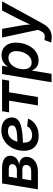

<svg xmlns="http://www.w3.org/2000/svg" viewBox="1018 -1604 793 2870"><g transform="rotate(-90 1415.0 -169.5)"><path d="M19 0 107.4 -535.6H334.5Q431.2 -535.6 481 -498.3Q530.8 -460.9 519 -392.1Q511.7 -347.2 477.8 -318.6Q443.8 -290 388.2 -280.3Q429.2 -276.9 457 -259.3Q484.9 -241.7 497.1 -213.1Q509.3 -184.6 502.9 -147.5Q495.6 -102.5 467 -69.3Q438.5 -36.1 391.4 -18.1Q344.2 0 281.2 0ZM153.3 -100.1H296.4Q331.1 -100.1 354.2 -116Q377.4 -131.8 382.8 -162.1Q388.2 -194.8 371.6 -213.6Q355 -232.4 318.4 -232.4H175.3ZM189 -314H300.8Q340.3 -314 365.5 -330.3Q390.6 -346.7 395.5 -376.5Q399.9 -404.8 379.4 -420.2Q358.9 -435.5 317.9 -435.5H209Z M820.8 11.7Q750 11.7 699 -14.6Q647.9 -41 620.8 -91.6Q593.8 -142.1 595.7 -215.3Q596.7 -285.2 619.9 -345.2Q643.1 -405.3 684.3 -450.4Q725.6 -495.6 780.8 -521Q835.9 -546.4 900.9 -546.4Q957 -546.4 1000.7 -528.1Q1044.4 -509.8 1069.1 -475.1Q1093.8 -440.4 1093.8 -391.1Q1093.8 -341.3 1065.9 -308.6Q1038.1 -275.9 982.7 -257.3Q927.2 -238.8 845.2 -231.2Q763.2 -223.6 654.8 -223.6L668.9 -306.2Q761.2 -306.2 820.8 -310.3Q880.4 -314.5 914.1 -324Q947.8 -333.5 961.2 -349.4Q974.6 -365.2 974.6 -388.2Q974.6 -415.5 951.7 -431.4Q928.7 -447.3 888.2 -447.3Q838.9 -447.3 806.2 -424.6Q773.4 -401.9 754.2 -366Q734.9 -330.1 726.3 -289.3Q717.8 -248.5 717.3 -212.9Q716.8 -177.7 726.3 -149.2Q735.8 -120.6 760.7 -103.8Q785.6 -86.9 829.6 -86.9Q876.5 -86.9 910.9 -106.7Q945.3 -126.5 960.9 -160.2L1076.7 -147.5Q1048.8 -75.2 981.4 -31.7Q914.1 11.7 820.8 11.7Z M1273.4 0 1344.7 -430.7H1169.9L1187 -535.6H1662.1L1644.5 -430.7H1470.2L1398.9 0Z M1620.1 204.1 1742.7 -535.6H1866.2L1852.1 -451.7H1855Q1870.1 -475.6 1893.3 -496.6Q1916.5 -517.6 1948.5 -530.8Q1980.5 -543.9 2022.5 -543.9Q2079.1 -543.9 2121.8 -518.3Q2164.6 -492.7 2188.5 -444.6Q2212.4 -396.5 2212.4 -328.6Q2212.4 -268.6 2195.1 -208.5Q2177.7 -148.4 2143.8 -99.1Q2109.9 -49.8 2059.8 -19.8Q2009.8 10.3 1944.3 10.3Q1900.4 10.3 1870.8 -4.6Q1841.3 -19.5 1824.2 -42Q1807.1 -64.5 1798.8 -87.4H1793.9L1745.6 204.1ZM1914.6 -93.8Q1957 -93.8 1989 -115Q2021 -136.2 2042.5 -170.7Q2064 -205.1 2074.7 -245.4Q2085.4 -285.6 2085.4 -323.7Q2085.4 -377.4 2060.5 -408.7Q2035.6 -439.9 1986.3 -439.9Q1944.3 -439.9 1912.4 -419.7Q1880.4 -399.4 1858.6 -366.2Q1836.9 -333 1825.7 -292.7Q1814.5 -252.4 1814.5 -212.9Q1814.5 -157.7 1840.1 -125.7Q1865.7 -93.8 1914.6 -93.8Z M2214.4 197.8 2250.5 98.6 2280.3 101.1Q2304.7 105.5 2324.2 101.3Q2343.8 97.2 2359.1 82.3Q2374.5 67.4 2385.3 40L2403.3 0.5L2288.6 -535.6H2418L2468.8 -248.5Q2477.1 -199.2 2480.7 -149.9Q2484.4 -100.6 2489.7 -49.8H2455.6Q2477.5 -100.6 2498.8 -150.1Q2520 -199.7 2544.9 -248.5L2692.4 -535.6H2829.6L2495.6 75.2Q2472.7 117.2 2443.4 146.7Q2414.1 176.3 2377.7 191.4Q2341.3 206.5 2295.9 206.5Q2272 206.5 2250.5 204.1Q2229 201.7 2214.4 197.8Z"/></g></svg>

Font: Inter 20pt SemiBold
Style: Italic
Weight: 600
Italic angle: -9.3988°
Version: Version 4.001;git-66647c0bb